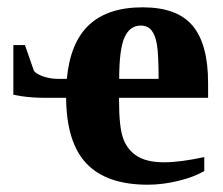

<svg xmlns="http://www.w3.org/2000/svg" viewBox="-20 -490 604 519"><path d="M100.1 -225.6Q54.7 -225.6 16.1 -233.9V-368.2H47.4L71.8 -298.3Q79.6 -289.1 97.9 -283Q116.2 -276.9 135.3 -276.9H160.6Q169.9 -375 220.7 -422.6Q271.5 -470.2 365.7 -470.2Q459 -470.2 500.7 -420.4Q542.5 -370.6 542.5 -265.6V-225.6H301.8V-217.8Q301.8 -145 313.5 -114.3Q325.2 -83.5 351.6 -67.4Q377.9 -51.3 423.8 -51.3Q466.8 -51.3 532.2 -65.4V-27.8Q505.4 -11.7 462.6 -1.2Q419.9 9.3 379.4 9.3Q268.6 9.3 214.1 -47.6Q159.7 -104.5 158.7 -225.6ZM360.4 -420.9Q331.1 -420.9 316.7 -389.2Q302.2 -357.4 302.2 -276.9H408.7Q408.7 -342.3 404.3 -368.9Q399.9 -395.5 389.4 -408.2Q378.9 -420.9 360.4 -420.9Z"/></svg>

Font: Tinos
Style: Bold
Weight: 700
Designer: Steve Matteson
Foundry: Monotype Imaging Inc.
Version: Version 1.23